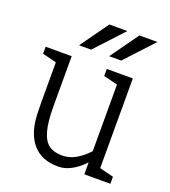

<svg xmlns="http://www.w3.org/2000/svg" viewBox="-131 -796 796 900"><g transform="rotate(20 267.5 -346.0)"><path d="M85 -250H145Q145 -172 157.5 -127.5Q170 -83 195.5 -65Q221 -47 261 -47V8Q177 8 132.5 -45.5Q88 -99 86 -198ZM450 -140 390 -60V-500H450ZM145 -250H85V-500H145ZM390 -65 450 -140V0H390ZM418 -150 450 -140Q450 -140 441 -125Q432 -110 415 -88Q398 -66 374.5 -44Q351 -22 322 -7Q293 8 260 8V-47Q295 -47 323.5 -62.5Q352 -78 373.5 -98.5Q395 -119 406.5 -134.5Q418 -150 418 -150ZM440 0V-55L520 -35V0ZM95 -445 15 -465V-500H95ZM400 -445 320 -465V-500H400ZM350 -700 220 -560H160L260 -700ZM500 -700 370 -560H310L410 -700Z"/></g></svg>

Font: Epunda Slab Light
Style: Regular
Weight: 300
Designer: Simon Atzbach
Foundry: typofactur
Version: Version 1.102